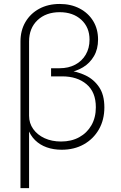

<svg xmlns="http://www.w3.org/2000/svg" viewBox="-20 -756 618 980"><path d="M84.5 204.1V-543.9Q84.5 -600.6 109.9 -643.8Q135.3 -687 180.4 -711.4Q225.6 -735.8 284.7 -735.8Q342.3 -735.8 386.5 -712.6Q430.7 -689.5 455.6 -648.7Q480.5 -607.9 480.5 -554.2Q480.5 -505.4 459.7 -469.7Q439 -434.1 404.1 -412.8Q369.1 -391.6 326.2 -384.8V-396.5Q373.5 -391.6 416.3 -371.3Q459 -351.1 485.8 -311.5Q512.7 -272 512.7 -208Q512.7 -144.5 484.9 -95.7Q457 -46.9 408 -19.3Q358.9 8.3 294.9 8.3Q253.4 8.3 218.8 -3.9Q184.1 -16.1 159.2 -40.5Q134.3 -64.9 122.1 -100.6L128.4 -109.4V204.1ZM291.5 -33.7Q344.7 -33.7 384.5 -55.7Q424.3 -77.6 446.8 -116.9Q469.2 -156.2 469.2 -208.5Q469.2 -286.1 421.6 -326.2Q374 -366.2 297.4 -366.2H240.7V-407.7H284.2Q329.6 -407.7 364 -426Q398.4 -444.3 417.7 -477.3Q437 -510.3 437 -553.7Q437 -616.7 394.8 -655.3Q352.5 -693.8 284.7 -693.8Q214.8 -693.8 171.6 -653.1Q128.4 -612.3 128.4 -544.4V-165Q128.4 -127 149.7 -97.2Q170.9 -67.4 207.8 -50.5Q244.6 -33.7 291.5 -33.7Z"/></svg>

Font: Inter 18pt ExtraLight
Style: Regular
Weight: 250
Designer: Rasmus Andersson
Foundry: rsms
Version: Version 4.001;git-66647c0bb